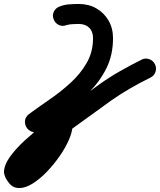

<svg xmlns="http://www.w3.org/2000/svg" viewBox="-57 -617 808 970"><path d="M244 -584Q266 -593 291.5 -595Q317 -597 341 -597Q341 -597 341 -597Q341 -597 341 -597Q341 -597 341 -597Q341 -597 341 -597Q391 -597 430 -574.5Q469 -552 491.5 -513Q514 -474 514 -424Q514 -339 480.5 -272Q447 -205 392.5 -150.5Q338 -96 274.5 -49.5Q211 -3 150 41Q130 55 111 50.5Q92 46 80 31Q69 17 69 -3Q69 -23 87 -38Q115 -62 150 -73.5Q185 -85 221 -85Q263 -85 286 -52.5Q309 -20 309 19Q309 48 291.5 88.5Q274 129 244.5 171.5Q215 214 180 250.5Q145 287 108.5 310Q72 333 41 333Q13 333 -3 317Q-19 301 -30 279Q-31 277 -34 267Q-37 256 -37 255Q-37 218 -8 177Q21 136 66.5 94Q112 52 163 13Q214 -26 260 -58Q306 -90 335 -111Q362 -131 389.5 -150.5Q417 -170 444 -190Q494 -226 548.5 -257Q603 -288 659 -316Q677 -325 697 -318Q717 -311 726 -292Q735 -274 728.5 -254Q722 -234 703 -225Q652 -200 601 -170.5Q550 -141 503 -108Q476 -88 448.5 -68.5Q421 -49 394 -29Q379 -18 349.5 3Q320 24 282.5 51.5Q245 79 207 109Q169 139 136.5 167Q104 195 84 218Q64 241 64 255Q64 256 63 252Q62 248 61 243Q60 238 59 234Q58 230 58 231Q64 241 64 240Q64 239 54 234Q51 233 44.5 232.5Q38 232 41 232Q52 232 72 214.5Q92 197 115.5 170Q139 143 160 113Q181 83 194.5 57.5Q208 32 208 19Q208 8 206.5 9.5Q205 11 213 14Q215 15 219 15.5Q223 16 221 16Q203 16 185 21.5Q167 27 153 38Q134 54 114.5 49Q95 44 83 29Q71 14 71 -6.5Q71 -27 90 -41Q139 -77 195 -115.5Q251 -154 300.5 -199.5Q350 -245 381.5 -300Q413 -355 413 -424Q413 -458 393.5 -477Q374 -496 341 -496Q341 -496 341 -496Q341 -496 341 -496Q340 -496 340 -496Q340 -496 340 -496Q326 -496 309 -495Q292 -494 278 -490Q259 -482 240 -491Q221 -500 214 -520Q206 -539 215 -558Q224 -577 244 -584Z"/></svg>

Font: FRB American Cursive Guidelines Arrows Ultra
Style: Bold Italic
Weight: 1000
Italic angle: -25°
Version: Version 2.0;Modular Font Editor K font №1